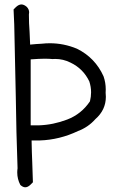

<svg xmlns="http://www.w3.org/2000/svg" viewBox="-20 -833 540 843"><path d="M49.8 -801.8Q44.9 -796.4 39.6 -791.5Q41.5 -758.3 42.5 -725.6Q46.4 -568.4 49.3 -410.2Q51.3 -252.9 57.1 -94.2Q55.7 -84.5 55.7 -75.7Q55.7 -46.9 69.3 -21Q80.6 -10.7 90.8 -10.7Q102.5 -10.7 114.3 -22.5L124.5 -32.7Q123.5 -75.7 121.6 -119.6Q119.6 -163.6 118.7 -216.3H154.3Q242.2 -219.2 322.8 -257.8Q367.2 -274.4 398.4 -309.6Q444.8 -350.1 444.8 -408.2Q444.8 -416.5 443.8 -425.8Q444.3 -433.6 444.3 -440.4Q444.3 -470.2 434.6 -498Q397.9 -579.6 317.9 -619.1Q260.3 -643.1 198.7 -643.1Q181.6 -643.1 163.6 -641.1Q141.1 -640.1 112.3 -637.2L109.9 -692.9Q106.9 -730 106.9 -768.6V-769Q107.9 -773.9 107.9 -778.8Q107.9 -792 97.7 -802.7Q85.4 -813.5 74 -813.5Q62.5 -813.5 49.8 -801.8ZM222.2 -574.2Q257.8 -574.2 289.6 -558.1Q345.2 -531.7 372.1 -475.6Q379.9 -451.7 379.9 -427.7Q379.9 -408.7 375 -388.2Q337.4 -332 274.9 -308.1Q213.4 -284.7 150.9 -282.7H150.4H114.7V-572.3Q153.8 -575.2 175.3 -575.2Q196.8 -575.2 210.9 -573.7Q216.8 -574.2 222.2 -574.2ZM210.9 -573.7H210.4Q210.4 -573.7 210.9 -573.7Z"/></svg>

Font: NaikaiFont
Style: Light
Weight: 300
Version: Version 1.89